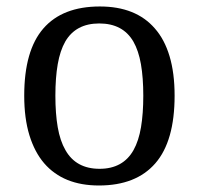

<svg xmlns="http://www.w3.org/2000/svg" viewBox="-20 -566 617 596"><path d="M522 -269Q522 -127.9 462.2 -59.1Q402.3 9.8 287.1 9.8Q176.8 9.8 117.2 -59.1Q87.4 -93.8 71.3 -146.2Q55.2 -198.7 55.2 -269Q55.2 -409.2 114.5 -477.5Q173.8 -545.9 290 -545.9Q401.4 -545.9 460.4 -478Q490.7 -443.8 506.3 -391.6Q522 -339.4 522 -269ZM151.9 -269Q151.9 -213.4 159.2 -171.1Q166.5 -128.9 183.1 -100.1Q215.8 -42 289.1 -42Q361.8 -42 394.5 -100.1Q410.6 -128.9 417.7 -171.1Q424.8 -213.4 424.8 -269Q424.8 -324.7 417.5 -366.7Q410.2 -408.7 394 -437Q361.3 -493.2 288.1 -493.2Q215.3 -493.2 182.6 -437Q166.5 -408.7 159.2 -366.7Q151.9 -324.7 151.9 -269Z"/></svg>

Font: Koh Santepheap
Style: Regular
Weight: 400
Designer: Danh Hong
Version: Version 2.002; ttfautohint (v1.8.3)